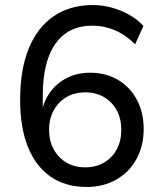

<svg xmlns="http://www.w3.org/2000/svg" viewBox="-20 -734 640 763"><path d="M325 9Q240 9 181 -32Q122 -73 91 -150Q60 -227 60 -337Q60 -458 94.5 -542Q129 -626 194 -670Q259 -714 349 -714Q386 -714 423 -704Q460 -694 493 -675.5Q526 -657 550 -631L517 -558Q479 -596 436 -614Q393 -632 348 -632Q300 -632 263.5 -614.5Q227 -597 201.5 -562Q176 -527 163 -475Q150 -423 150 -353V-273H143Q150 -326 177 -364.5Q204 -403 245.5 -424Q287 -445 338 -445Q401 -445 449 -416.5Q497 -388 524 -337.5Q551 -287 551 -221Q551 -155 522.5 -102.5Q494 -50 442.5 -20.5Q391 9 325 9ZM319 -69Q361 -69 393.5 -88Q426 -107 444 -140.5Q462 -174 462 -218Q462 -262 444 -295.5Q426 -329 393.5 -348Q361 -367 319 -367Q276 -367 244 -348Q212 -329 193.5 -295.5Q175 -262 175 -218Q175 -174 193.5 -140.5Q212 -107 244 -88Q276 -69 319 -69Z"/></svg>

Font: Nunito Sans 12pt ExtraLight 11pt Medium
Style: Regular
Weight: 500
Version: Version 3.101;gftools[0.9.27]